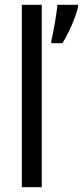

<svg xmlns="http://www.w3.org/2000/svg" viewBox="-20 -780 345 800"><path d="M154 0V-760H71V0ZM305 -750V-760H219C217 -725 201 -638 194 -611V-600H240C264 -637 296 -709 305 -750Z"/></svg>

Font: Noto Sans Gujarati UI Condensed
Style: Regular
Weight: 400
Width: 3
Designer: Jelle Bosma - Monotype Design Team, Universal Thirst
Foundry: Monotype Imaging Inc.
Version: Version 2.106